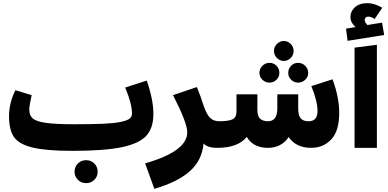

<svg xmlns="http://www.w3.org/2000/svg" viewBox="-20 -934 2450 1213"><path d="M907 -425Q949 -305 949 -214Q949 -125 904 -76Q859 -27 749 -4Q639 19 436 19Q271 19 185.5 -2Q100 -23 68.5 -68Q37 -113 37 -200Q37 -282 77 -364L180 -333Q165 -266 165 -242Q165 -205 186.5 -186Q208 -167 268.5 -158Q329 -149 449 -149V-147L450 -149Q562 -149 630.5 -152Q699 -155 741 -163.5Q783 -172 798.5 -184.5Q814 -197 814 -218Q814 -277 771 -381ZM597 151Q597 181 576 202Q555 223 524 223Q493 223 472 202Q451 181 451 151Q451 120 472 99Q493 78 524 78Q555 78 576 99Q597 120 597 151Z M1367 -168 1373 -74 1353 0Q1289 0 1266 -28Q1257 78 1180 147Q1103 216 955 259L897 98Q1163 22 1163 -98Q1163 -158 1073 -333L1224 -384Q1250 -319 1263 -276Q1284 -213 1306 -190.5Q1328 -168 1367 -168Z M1816.5 -567.5Q1798 -549 1773 -549Q1748 -549 1729.5 -567.5Q1711 -586 1711 -612Q1711 -638 1729.5 -656.5Q1748 -675 1773 -675Q1798 -675 1816.5 -656.5Q1835 -638 1835 -612Q1835 -586 1816.5 -567.5ZM1683 -412Q1657 -412 1638 -430Q1619 -448 1619 -473Q1619 -500 1638 -518.5Q1657 -537 1683 -537Q1709 -537 1727 -518.5Q1745 -500 1745 -473Q1745 -448 1726.5 -430Q1708 -412 1683 -412ZM1801 -473Q1801 -500 1819 -518.5Q1837 -537 1863 -537Q1889 -537 1908 -518.5Q1927 -500 1927 -473Q1927 -448 1908 -430Q1889 -412 1863 -412Q1838 -412 1819.5 -430Q1801 -448 1801 -473ZM2081 -433Q2123 -319 2123 -220Q2123 -107 2073 -53.5Q2023 0 1946 0Q1850 0 1804 -68Q1758 0 1672 0Q1580 0 1539 -69Q1483 0 1353 0L1333 -74L1367 -168Q1423 -168 1448.5 -180Q1474 -192 1474 -228V-338H1606V-242Q1606 -199 1624 -183.5Q1642 -168 1672 -168Q1732 -168 1732 -248V-338H1864V-248Q1864 -205 1879.5 -186.5Q1895 -168 1930 -168Q1986 -168 1986 -233Q1986 -294 1947 -390Z M2394 -791 2407 -713 2176 -676 2166 -753 2226 -763Q2194 -792 2194 -825Q2194 -862 2222 -888Q2250 -914 2302 -914Q2346 -914 2395 -885L2347 -814Q2325 -829 2307 -829Q2296 -829 2290 -822.5Q2284 -816 2284 -808Q2284 -794 2301 -776ZM2220 0V-633L2361 -651V0Z"/></svg>

Font: FiraGO ExtraBold
Style: Regular
Weight: 800
Designer: bBox Type
Foundry: bBox Type GmbH
Version: Version 1.001;PS 001.001;hotconv 1.0.88;makeotf.lib2.5.64775